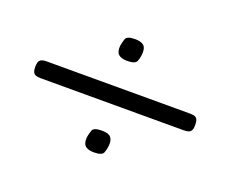

<svg xmlns="http://www.w3.org/2000/svg" viewBox="-76 -578 774 645"><g transform="rotate(20 311.0 -255.5)"><path d="M55 -226Q44 -226 37.5 -228.5Q31 -231 28 -237.5Q25 -244 25 -255Q25 -267 27.5 -273.5Q30 -280 36.5 -283Q43 -286 53 -286H569Q580 -286 586 -283Q592 -280 594.5 -273.5Q597 -267 597 -255Q597 -244 594 -237.5Q591 -231 584.5 -228.5Q578 -226 567 -226ZM308 -53Q287 -53 277 -62Q267 -71 269 -93Q271 -106 275.5 -118.5Q280 -131 309 -131Q333 -131 341.5 -121Q350 -111 348 -91Q347 -78 342 -65.5Q337 -53 308 -53ZM308 -380Q287 -380 277 -389Q267 -398 269 -420Q271 -433 275.5 -445.5Q280 -458 309 -458Q331 -458 340.5 -449Q350 -440 348 -418Q347 -405 342 -392.5Q337 -380 308 -380Z"/></g></svg>

Font: Fredoka Expanded Light
Style: Regular
Weight: 300
Width: 7
Designer: Ben Nathan
Foundry: Milena B. Brandão, Ben Nathan
Version: Version 2.001